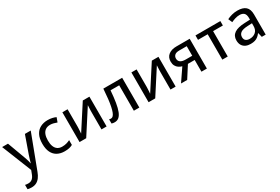

<svg xmlns="http://www.w3.org/2000/svg" viewBox="79 -1655 4374 3004"><g transform="rotate(-30 2266.0 -153.5)"><path d="M1 -538.1H106.9L221.2 -228Q230 -204.1 237.5 -181.4Q245.1 -158.7 250.7 -137.5Q256.3 -116.2 259.8 -95.7H263.2Q269 -120.6 279.8 -156.2Q290.5 -191.9 303.2 -228.5L412.6 -538.1H518.1L285.6 76.2Q266.6 127.4 239.5 164.3Q212.4 201.2 175.3 220.9Q138.2 240.7 87.4 240.7Q64 240.7 46.1 238Q28.3 235.4 15.6 231.9V153.8Q26.4 156.2 41.7 158.2Q57.1 160.2 73.7 160.2Q104.5 160.2 126.7 148.2Q148.9 136.2 164.8 114.3Q180.7 92.3 191.4 63L215.8 -0.5Z M817.9 9.8Q743.7 9.8 688 -20Q632.3 -49.8 601.8 -111.1Q571.3 -172.4 571.3 -266.1Q571.3 -363.8 604 -426Q636.7 -488.3 694.6 -518.1Q752.4 -547.9 827.1 -547.9Q871.1 -547.9 909.4 -539.1Q947.8 -530.3 973.6 -517.1L944.3 -437.5Q917 -448.2 885.5 -456.5Q854 -464.8 825.7 -464.8Q773.9 -464.8 740 -442.1Q706.1 -419.4 689 -375.5Q671.9 -331.5 671.9 -267.1Q671.9 -204.6 688.7 -161.4Q705.6 -118.2 738.5 -95.7Q771.5 -73.2 820.8 -73.2Q864.3 -73.2 898.9 -83Q933.6 -92.8 962.9 -107.9V-21.5Q934.6 -5.9 900.4 2Q866.2 9.8 817.9 9.8Z M1183.6 -538.1V-231.4Q1183.6 -220.2 1182.9 -202.4Q1182.1 -184.6 1180.9 -165Q1179.7 -145.5 1178.7 -128.4Q1177.7 -111.3 1176.8 -102.1L1458.5 -538.1H1578.1V0H1485.4V-300.8Q1485.4 -318.8 1486.1 -345.5Q1486.8 -372.1 1488.3 -397Q1489.7 -421.9 1490.2 -435.5L1209.5 0H1089.4V-538.1Z M2169.4 0H2070.3V-459H1914.1Q1904.3 -334 1889.6 -245.4Q1875 -156.7 1852.8 -100.8Q1830.6 -44.9 1798.8 -18.8Q1767.1 7.3 1722.2 7.3Q1706.1 7.3 1691.9 5.1Q1677.7 2.9 1667.5 -1.5V-77.6Q1674.8 -74.7 1683.1 -73.5Q1691.4 -72.3 1700.7 -72.3Q1720.7 -72.3 1737.5 -88.6Q1754.4 -105 1768.3 -139.9Q1782.2 -174.8 1793.7 -229.5Q1805.2 -284.2 1814 -361.1Q1822.8 -438 1829.6 -538.1H2169.4Z M2430.7 -538.1V-231.4Q2430.7 -220.2 2429.9 -202.4Q2429.2 -184.6 2428 -165Q2426.8 -145.5 2425.8 -128.4Q2424.8 -111.3 2423.8 -102.1L2705.6 -538.1H2825.2V0H2732.4V-300.8Q2732.4 -318.8 2733.2 -345.5Q2733.9 -372.1 2735.4 -397Q2736.8 -421.9 2737.3 -435.5L2456.5 0H2336.4V-538.1Z M3033.7 0H2922.4L3074.7 -223.1Q3042.5 -231.4 3014.6 -250Q2986.8 -268.6 2969.7 -300Q2952.6 -331.5 2952.6 -377.4Q2952.6 -455.6 3006.8 -496.8Q3061 -538.1 3148.4 -538.1H3389.6V0H3291.5V-211.9H3169.4ZM3048.3 -377Q3048.3 -332.5 3080.6 -310.3Q3112.8 -288.1 3171.4 -288.1H3291.5V-460.9H3155.8Q3099.1 -460.9 3073.7 -437.3Q3048.3 -413.6 3048.3 -377Z M3943.4 -458.5H3766.6V0H3668.9V-458.5H3494.1V-538.1H3943.4Z M4253.9 -547.4Q4353.5 -547.4 4402.8 -503.2Q4452.1 -459 4452.1 -363.8V0H4381.8L4362.8 -78.1H4358.9Q4336.4 -48.8 4312 -29.3Q4287.6 -9.8 4255.6 0Q4223.6 9.8 4177.7 9.8Q4128.9 9.8 4090.8 -7.8Q4052.7 -25.4 4031 -60.8Q4009.3 -96.2 4009.3 -150.9Q4009.3 -232.9 4072.3 -275.4Q4135.3 -317.9 4263.2 -321.8L4356 -325.7V-356Q4356 -418.9 4327.9 -444.8Q4299.8 -470.7 4249.5 -470.7Q4208 -470.7 4169.9 -458.7Q4131.8 -446.8 4096.7 -430.2L4065.4 -501.5Q4103.5 -521 4152.1 -534.2Q4200.7 -547.4 4253.9 -547.4ZM4355 -261.2 4279.8 -257.8Q4186.5 -254.4 4148.7 -226.8Q4110.8 -199.2 4110.8 -149.9Q4110.8 -106.9 4136.7 -86.9Q4162.6 -66.9 4205.1 -66.9Q4270.5 -66.9 4312.7 -103.8Q4355 -140.6 4355 -212.9Z"/></g></svg>

Font: Open Sans Medium
Style: Regular
Weight: 500
Designer: Monotype Design Team
Foundry: Monotype Imaging Inc.
Version: Version 3.000